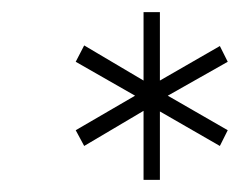

<svg xmlns="http://www.w3.org/2000/svg" viewBox="-20 -742 396 317"><path d="M343 -501 244 -558V-445H217V-559L119 -501L105 -527L203 -584L105 -640L119 -667L217 -609V-722H244V-609L343 -666L356 -640L257 -584L356 -527Z"/></svg>

Font: TypoPRO Montserrat
Style: Italic
Weight: 275
Italic angle: -11.3°
Designer: Julieta Ulanovsky
Foundry: Julieta Ulanovsky
Version: Version 6.001